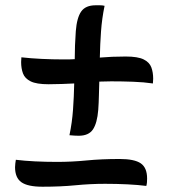

<svg xmlns="http://www.w3.org/2000/svg" viewBox="-20 -716 660 727"><path d="M278 -202Q271 -202 262 -202.5Q253 -203 243 -204Q253 -252 256.5 -301Q260 -350 261 -400Q239 -399 214.5 -398Q190 -397 164 -397Q118 -397 96 -408Q74 -419 67 -438Q60 -457 60 -481Q60 -486 60.5 -490.5Q61 -495 61 -499Q96 -495 137.5 -493Q179 -491 219 -491Q230 -491 241 -491Q252 -491 263 -492Q263 -518 264 -544Q265 -570 267 -598Q271 -649 287.5 -672.5Q304 -696 342 -696Q350 -696 359 -696Q368 -696 376 -694Q366 -646 362.5 -597Q359 -548 358 -498Q381 -500 405 -501Q429 -502 456 -502Q502 -502 524 -491Q546 -480 553 -461Q560 -442 560 -418Q560 -414 559.5 -409.5Q559 -405 559 -400Q525 -405 483.5 -406.5Q442 -408 401 -408Q390 -408 378.5 -407.5Q367 -407 356 -407Q355 -381 354.5 -354.5Q354 -328 352 -300Q348 -250 332 -226Q316 -202 278 -202ZM433 -114Q489 -114 513 -97.5Q537 -81 537 -40Q537 -33 536.5 -26Q536 -19 534 -12Q503 -16 462.5 -18Q422 -20 378 -20Q322 -20 266 -14.5Q210 -9 141 -9Q85 -9 61 -26Q37 -43 37 -83Q37 -90 38 -97Q39 -104 40 -111Q72 -107 112.5 -105Q153 -103 196 -103Q252 -103 308 -108.5Q364 -114 433 -114Z"/></svg>

Font: Merienda
Style: Regular
Weight: 400
Designer: Eduardo Rodriguez Tunni
Foundry: Eduardo Rodriguez Tunni
Version: Version 2.001